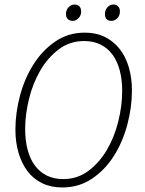

<svg xmlns="http://www.w3.org/2000/svg" viewBox="-20 -815 640 847"><path d="M255 12Q205 12 166.5 -6.5Q128 -25 102 -59Q76 -93 62 -140Q48 -187 48 -243Q48 -318 68.5 -394Q89 -470 128 -531.5Q167 -593 224 -632Q281 -671 354 -671Q404 -671 442.5 -652Q481 -633 507.5 -599.5Q534 -566 548 -519Q562 -472 562 -416Q562 -341 541.5 -264.5Q521 -188 482 -126.5Q443 -65 385.5 -26.5Q328 12 255 12ZM259 -25Q322 -25 370.5 -61.5Q419 -98 452 -154.5Q485 -211 502 -280Q519 -349 519 -414Q519 -463 508.5 -503.5Q498 -544 477 -573Q456 -602 424.5 -618Q393 -634 351 -634Q288 -634 239.5 -597.5Q191 -561 158 -504.5Q125 -448 108 -379Q91 -310 91 -245Q91 -196 101.5 -155.5Q112 -115 133 -86Q154 -57 185.5 -41Q217 -25 259 -25ZM301 -723Q287 -723 279 -731Q271 -739 271 -753Q271 -771 282.5 -783Q294 -795 308 -795Q322 -795 330 -787Q338 -779 338 -764Q338 -747 326.5 -735Q315 -723 301 -723ZM472 -723Q443 -723 443 -753Q443 -771 454 -783Q465 -795 480 -795Q493 -795 501 -787Q509 -779 509 -764Q509 -747 498 -735Q487 -723 472 -723Z"/></svg>

Font: Source Code Pro Light
Style: Italic
Weight: 300
Italic angle: -11°
Monospace: yes
Designer: Paul D. Hunt, Teo Tuominen
Foundry: Adobe Systems Incorporated
Version: Version 1.050;PS 1.000;hotconv 16.6.51;makeotf.lib2.5.65220